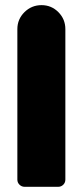

<svg xmlns="http://www.w3.org/2000/svg" viewBox="-20 -720 319 740"><path d="M46.9 -27.8V-607.9Q46.9 -646 74.2 -673.1Q101.6 -700.2 140.1 -700.2Q178.2 -700.2 205.1 -673.1Q231.9 -646 231.9 -607.9V-27.8Q231.9 -16.1 223.9 -8.1Q215.8 0 204.1 0H75.2Q63.5 0 55.2 -8.1Q46.9 -16.1 46.9 -27.8Z"/></svg>

Font: LT Saeada
Style: Bold
Weight: 700
Designer: Daniel Lyons
Foundry: LyonsType
Version: Version 1.001